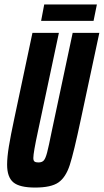

<svg xmlns="http://www.w3.org/2000/svg" viewBox="-20 -836 467 864"><path d="M12 -95Q12 -129 20 -177.5Q28 -226 44 -301L126 -688H245L151 -246Q130 -149 130 -125Q130 -113 135.5 -109Q141 -105 153 -105Q169 -105 177 -114Q185 -123 192 -149.5Q199 -176 213 -246L307 -688H427L344 -300Q312 -149 294 -93.5Q276 -38 243 -15Q210 8 138 8Q68 8 40 -15.5Q12 -39 12 -95ZM165 -742 179 -816H416L401 -742Z"/></svg>

Font: Saira Ultra Condensed ExtraBold
Style: Italic
Weight: 800
Width: 1
Italic angle: -12°
Designer: Hector Gatti with collaboration of the Omnibus-Type team
Foundry: Omnibus-Type
Version: Version 1.001; ttfautohint (v1.8)